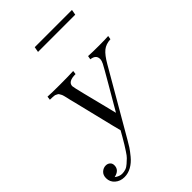

<svg xmlns="http://www.w3.org/2000/svg" viewBox="-258 -785 1095 1095"><g transform="rotate(-45 289.0 -238.0)"><path d="M-2 134.8Q-2 109.9 13.4 95.9Q28.8 82 47.9 82Q63 82 73.5 91.1Q84 100.1 84 116.2Q84 155.3 37.1 165Q59.1 182.1 81.1 182.1Q96.2 182.1 110.1 177.5Q124 172.9 138.4 159.9Q152.8 147 162.4 137.9Q171.9 128.9 186.5 106Q201.2 83 207 74Q212.9 64.9 229.5 35.9Q246.1 6.8 250 0Q246.1 -13.2 236.8 -51.8L176.8 -297.9Q173.8 -307.6 169.9 -324.7Q166 -341.8 164.6 -348.4Q163.1 -355 160.2 -366Q157.2 -377 155 -380.4Q152.8 -383.8 149.4 -390.4Q146 -397 142.1 -398.4Q138.2 -399.9 133.5 -402.8Q128.9 -405.8 122.1 -406.5Q115.2 -407.2 107.2 -407.7Q99.1 -408.2 87.9 -408.2L90.8 -430.2Q123 -428.2 187 -428.2Q261.2 -428.2 297.9 -430.2L294.9 -408.2Q232.9 -408.2 232.9 -372.1Q232.9 -364.3 250.5 -293.7Q268.1 -223.1 285.2 -155.8L301.8 -88.9Q337.9 -150.9 386.2 -233.9Q438 -322.8 446.5 -339.8Q455.1 -356.9 455.1 -370.1Q455.1 -403.3 414.1 -408.2L418 -430.2Q446.8 -428.2 505.9 -428.2Q555.7 -428.2 580.1 -430.2L576.2 -408.2Q538.1 -406.2 514.2 -386.7Q490.2 -367.2 462.9 -319.8L238.8 66.9Q225.6 89.8 215.8 105Q206.1 120.1 183.6 147.5Q161.1 174.8 134 189.9Q106.9 205.1 77.1 205.1Q43.9 205.1 21 185.3Q-2 165.5 -2 134.8ZM232.9 -648.9 238.8 -681.2H539.1L533.2 -648.9Z"/></g></svg>

Font: CMU Serif Extra
Style: RomanSlanted
Weight: 500
Italic angle: -9.46001°
Version: Version 0.7.0